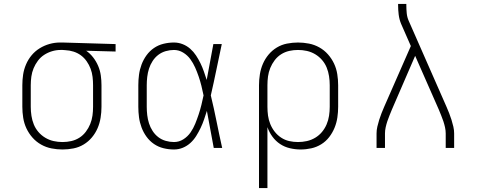

<svg xmlns="http://www.w3.org/2000/svg" viewBox="-20 -755 2440 980"><path d="M299 8Q271 8 243 2.5Q215 -3 190 -17Q165 -31 146 -52.5Q127 -74 115 -99.5Q103 -125 98.5 -153.5Q94 -182 94 -210V-320Q94 -347 98 -374Q102 -401 113 -426.5Q124 -452 141.5 -473Q159 -494 182.5 -508.5Q206 -523 232.5 -530.5Q259 -538 286 -538Q289 -538 292.5 -538Q296 -538 300 -538L570 -530V-492L420 -496Q440 -482 455.5 -462Q471 -442 481 -418.5Q491 -395 494.5 -370Q498 -345 498 -320V-210Q498 -182 493.5 -154Q489 -126 478 -100.5Q467 -75 449 -53.5Q431 -32 407 -17.5Q383 -3 355 2.5Q327 8 299 8ZM299 -30Q322 -30 344 -35Q366 -40 385 -52Q404 -64 418 -82.5Q432 -101 440.5 -122Q449 -143 452 -165Q455 -187 455 -210V-320Q455 -341 452.5 -362.5Q450 -384 442.5 -404Q435 -424 422.5 -442Q410 -460 393 -472.5Q376 -485 355.5 -491.5Q335 -498 313 -499L300 -500Q297 -500 294.5 -500Q292 -500 289 -500Q267 -500 245.5 -493.5Q224 -487 205.5 -475Q187 -463 173.5 -445Q160 -427 151.5 -406.5Q143 -386 140 -364Q137 -342 137 -320V-210Q137 -187 140.5 -164Q144 -141 152.5 -120Q161 -99 176 -81.5Q191 -64 211 -52Q231 -40 253.5 -35Q276 -30 299 -30Z M868 8Q841 8 814.5 1.5Q788 -5 766 -20Q744 -35 728 -57Q712 -79 702.5 -104.5Q693 -130 689.5 -156.5Q686 -183 686 -210V-320Q686 -347 689.5 -373.5Q693 -400 702.5 -425.5Q712 -451 728 -473Q744 -495 766 -510Q788 -525 814.5 -531.5Q841 -538 868 -538Q891 -538 912.5 -529.5Q934 -521 951 -506Q968 -491 980.5 -472Q993 -453 1003 -432.5Q1013 -412 1020.5 -390.5Q1028 -369 1035 -347Q1044 -393 1052 -438.5Q1060 -484 1069 -530H1112Q1098 -465 1084.5 -399Q1071 -333 1056 -268Q1072 -202 1085.5 -134.5Q1099 -67 1114 0H1071Q1062 -47 1053.5 -94.5Q1045 -142 1036 -189Q1029 -167 1021.5 -145Q1014 -123 1004 -102Q994 -81 981.5 -61Q969 -41 952 -25.5Q935 -10 913.5 -1Q892 8 868 8ZM868 -30Q894 -30 916 -44Q938 -58 952.5 -79Q967 -100 976.5 -123.5Q986 -147 994 -171Q1002 -195 1008 -219.5Q1014 -244 1019 -268Q1014 -293 1008 -317Q1002 -341 994 -364.5Q986 -388 976 -410.5Q966 -433 951.5 -453Q937 -473 915 -486.5Q893 -500 868 -500Q847 -500 826 -494Q805 -488 788 -475Q771 -462 759 -443.5Q747 -425 740.5 -404.5Q734 -384 731.5 -362.5Q729 -341 729 -320V-210Q729 -189 731.5 -167.5Q734 -146 740.5 -125.5Q747 -105 759 -86.5Q771 -68 788 -55Q805 -42 826 -36Q847 -30 868 -30Z M1302 205V-320Q1302 -348 1306.5 -376Q1311 -404 1322 -429.5Q1333 -455 1351 -476.5Q1369 -498 1393 -512.5Q1417 -527 1445 -532.5Q1473 -538 1501 -538Q1529 -538 1557 -532.5Q1585 -527 1610 -513Q1635 -499 1654 -477.5Q1673 -456 1685 -430.5Q1697 -405 1701.5 -376.5Q1706 -348 1706 -320V-210Q1706 -183 1702 -155.5Q1698 -128 1687.5 -102.5Q1677 -77 1660 -55Q1643 -33 1619.5 -18.5Q1596 -4 1569 2Q1542 8 1514 8Q1487 8 1459.5 1.5Q1432 -5 1409.5 -20Q1387 -35 1370.5 -57.5Q1354 -80 1345 -106V205ZM1501 -30Q1524 -30 1546.5 -35Q1569 -40 1589 -52Q1609 -64 1623.5 -81.5Q1638 -99 1647 -120Q1656 -141 1659.5 -164Q1663 -187 1663 -210V-320Q1663 -343 1659.5 -366Q1656 -389 1647.5 -410Q1639 -431 1624 -448.5Q1609 -466 1589 -478Q1569 -490 1546.5 -495Q1524 -500 1501 -500Q1478 -500 1456 -495Q1434 -490 1415 -478Q1396 -466 1382 -447.5Q1368 -429 1359.5 -408Q1351 -387 1348 -365Q1345 -343 1345 -320V-210Q1345 -187 1348 -165Q1351 -143 1359.5 -122Q1368 -101 1382 -83Q1396 -65 1415 -52.5Q1434 -40 1456 -35Q1478 -30 1501 -30Z M1902 0V-74Q1902 -91 1906 -108.5Q1910 -126 1915.5 -143.5Q1921 -161 1927.5 -177.5Q1934 -194 1941 -210L2077 -520L2027 -634Q2018 -656 2015 -680Q2012 -704 2012 -728V-735H2054V-728Q2054 -708 2056 -687.5Q2058 -667 2066 -649L2259 -210Q2266 -194 2272.5 -177.5Q2279 -161 2284.5 -143.5Q2290 -126 2294 -108.5Q2298 -91 2298 -74V0H2255V-74Q2255 -89 2251.5 -105Q2248 -121 2243 -136Q2238 -151 2232 -165.5Q2226 -180 2220 -195L2099 -470L1980 -195Q1974 -180 1968 -165.5Q1962 -151 1957 -136Q1952 -121 1948.5 -105Q1945 -89 1945 -74V0Z"/></svg>

Font: Iosevka Curly Slab XLtEx
Style: Regular
Weight: 200
Width: 7
Monospace: yes
Designer: Belleve Invis
Foundry: Belleve Invis
Version: Version 11.1.0; ttfautohint (v1.8.3)